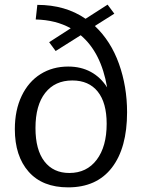

<svg xmlns="http://www.w3.org/2000/svg" viewBox="-20 -799 625 828"><path d="M389 -687Q458 -622 493 -524Q528 -426 528 -315Q528 -161 462.5 -76Q397 9 274 9Q163 9 103.5 -58.5Q44 -126 44 -242Q44 -324 73.5 -385.5Q103 -447 155 -479.5Q207 -512 274 -512Q329 -512 371.5 -489Q414 -466 442 -422Q416 -573 328 -647L220 -579L192 -617L285 -677Q221 -713 134 -715L141 -778Q262 -778 349 -718L444 -779L473 -740ZM440 -265Q440 -356 401.5 -404Q363 -452 292 -452Q217 -452 175 -398.5Q133 -345 133 -247Q133 -153 171.5 -103Q210 -53 279 -53Q354 -53 397 -110Q440 -167 440 -265Z"/></svg>

Font: Bitter Pro
Style: Regular
Weight: 400
Designer: Sol Matas, and Bitter project Authors
Foundry: Sol Matas
Version: Version 1.010